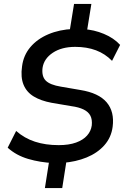

<svg xmlns="http://www.w3.org/2000/svg" viewBox="-20 -840 640 975"><path d="M208 115 231 -31 252 -12Q184 -15 123 -33Q62 -51 19 -90L62 -175Q104 -138 157.5 -120.5Q211 -103 278 -103Q330 -103 366 -116Q402 -129 422 -151.5Q442 -174 446 -203Q449 -233 439 -252.5Q429 -272 404.5 -284Q380 -296 342 -301L242 -318Q188 -328 151.5 -350Q115 -372 99.5 -410Q84 -448 92 -503Q99 -559 134 -600.5Q169 -642 225.5 -666Q282 -690 352 -693L333 -678L356 -820H444L421 -678L404 -692Q457 -689 507.5 -668Q558 -647 590 -612L549 -531Q514 -567 467.5 -584.5Q421 -602 362 -602Q293 -602 248 -572Q203 -542 196 -495Q191 -452 212.5 -430.5Q234 -409 289 -400L388 -383Q481 -368 521.5 -320.5Q562 -273 552 -196Q545 -142 510 -102.5Q475 -63 420 -40.5Q365 -18 298 -13L319 -32L296 115Z"/></svg>

Font: Nunito Sans 7pt SemiBold
Style: Italic
Weight: 600
Italic angle: -9°
Designer: Vernon Adams
Foundry: Vernon Adams
Version: Version 3.101;gftools[0.9.27]